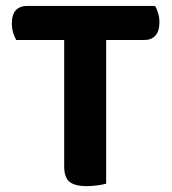

<svg xmlns="http://www.w3.org/2000/svg" viewBox="-20 -627 585 654"><path d="M210.8 -490.8 209.1 -606.7H508.1Q513.8 -598.1 518.4 -583.1Q523.1 -568.2 523.1 -550.9Q523.1 -521.1 509.5 -505.9Q495.9 -490.8 472.3 -490.8ZM333 -606.7 334.7 -490.8H35.3Q29.7 -499.8 25 -514.7Q20.4 -529.7 20.4 -546.9Q20.4 -577.8 34 -592.2Q47.6 -606.7 71.2 -606.7ZM198.6 -517.8H341.6V-1.3Q332.6 1.3 313.9 4.1Q295.1 7 275.6 7Q233.8 7 216.2 -8.3Q198.6 -23.6 198.6 -60.4Z"/></svg>

Font: Baloo Tammudu 2
Style: Regular
Weight: 400
Designer: Maithili Shingre, Omkar Shende and Ek Type
Foundry: Ek Type
Version: Version 1.700